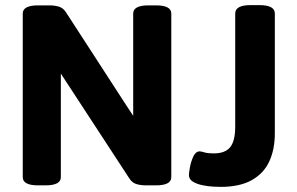

<svg xmlns="http://www.w3.org/2000/svg" viewBox="-20 -723 1161 751"><path d="M590 -702Q650 -702 650 -670V-30Q650 2 590 2H552Q530 2 513.5 -3Q497 -8 486 -25L239 -403L218 -435V-30Q218 2 158 2H129Q69 2 69 -30V-670Q69 -702 129 -702H172Q194 -702 210.5 -697Q227 -692 238 -675L474 -311L501 -270V-670Q501 -702 561 -702ZM995 -703Q1055 -703 1055 -670V-202Q1055 -138 1033 -91Q1011 -44 964 -18Q917 8 843 8Q834 8 814 7Q794 6 772 1.5Q750 -3 734.5 -12.5Q719 -22 719 -38Q719 -47 723 -69Q727 -91 736 -110.5Q745 -130 760 -131Q767 -131 779.5 -127Q792 -123 816 -123Q861 -123 880.5 -147.5Q900 -172 900 -227V-670Q900 -703 960 -703Z"/></svg>

Font: Asap VF Beta
Style: Regular
Weight: 400
Designer: Pablo Cosgaya
Foundry: Pablo Cosgaya
Version: Version 1.007